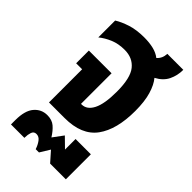

<svg xmlns="http://www.w3.org/2000/svg" viewBox="-240 -662 950 950"><g transform="rotate(45 235.0 -187.0)"><path d="M93 0V-232H51V-321H210V-107H214Q251 -107 272 -148.5Q293 -190 293 -275Q293 -371 261.5 -410Q230 -449 174 -449Q131 -449 97.5 -435Q64 -421 38 -400V-518Q65 -535 105 -548Q145 -561 200 -561Q235 -561 264 -554Q293 -547 313 -531Q336 -551 337 -584H449Q449 -544 432.5 -510Q416 -476 376 -455Q398 -429 411.5 -383.5Q425 -338 425 -272Q425 -142 373 -71Q321 0 202 0ZM37 210V180Q37 113 64 81.5Q91 50 132 50Q165 50 185.5 67.5Q206 85 224 114L264 60L314 109V35H421V210H311L265 158L233 210H210Q203 188 190.5 171Q178 154 160 154Q142 154 136.5 171Q131 188 131 205V210Z"/></g></svg>

Font: Noto Sans Thai ExtCond
Style: Bold
Weight: 700
Width: 2
Designer: Monotype Design Team
Foundry: Monotype Imaging Inc.
Version: Version 2.002; ttfautohint (v1.8.4.7-5d5b)